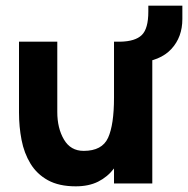

<svg xmlns="http://www.w3.org/2000/svg" viewBox="-20 -647 663 677"><path d="M182 -252Q182 -195 205.5 -155Q229 -115 275 -115Q340 -115 361 -161Q382 -207 382 -303V-500H517V0H382V-53Q359 -23 326 -6.5Q293 10 247 10Q188 10 149 -11.5Q110 -33 87.5 -70Q65 -107 56 -153.5Q47 -200 47 -250V-500H182ZM468 -426 404 -481V-500Q457 -501 480 -523.5Q503 -546 503 -606V-627H623V-580Q623 -516 584 -474Q545 -432 468 -426Z"/></svg>

Font: Haskoy ExtraBold
Style: Regular
Weight: 800
Designer: Ertekin Erdin
Foundry: Ertekin Erdin
Version: Version 2.000; ttfautohint (v1.8.4.7-5d5b)